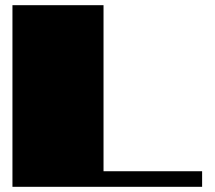

<svg xmlns="http://www.w3.org/2000/svg" viewBox="-20 -720 828 740"><path d="M28 -700H379V-60H759V0H28Z"/></svg>

Font: Notable
Style: Regular
Weight: 400
Designer: Multiple Designers
Foundry: Google, Inc.
Version: Version 1.100